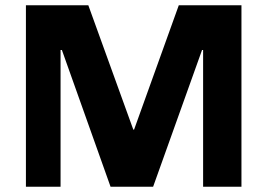

<svg xmlns="http://www.w3.org/2000/svg" viewBox="-20 -706 1011 726"><path d="M78 0V-686H314L484 -216H487L656 -686H893V0H748V-517H744L559 0H398L214 -517H209V0Z"/></svg>

Font: Chivo Medium SemiBold
Style: Regular
Weight: 600
Version: Version 2.002